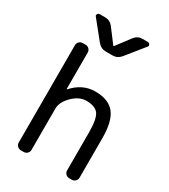

<svg xmlns="http://www.w3.org/2000/svg" viewBox="-229 -1085 1027 1169"><g transform="rotate(30 285.0 -500.0)"><path d="M507.8 -54.7Q507.8 -41 497.6 -30.8Q487.3 -20.5 472.7 -20.5H455.1Q440.4 -20.5 430.2 -30.8Q419.9 -41 419.9 -54.7V-320.3Q419.9 -418 396 -449.7Q372.1 -481.4 310.5 -481.4Q260.7 -481.4 215.3 -436.5Q169.9 -391.6 169.9 -345.7V-54.7Q169.9 -41 159.7 -30.8Q149.4 -20.5 134.8 -20.5H115.2Q100.6 -20.5 90.3 -30.8Q80.1 -41 80.1 -54.7V-740.2Q80.1 -753.9 90.3 -764.2Q100.6 -774.4 115.2 -774.4H134.8Q149.4 -774.4 159.7 -764.2Q169.9 -753.9 169.9 -740.2V-484.4Q169.9 -482.4 170.9 -482.4Q171.9 -482.4 172.9 -482.4Q239.3 -557.6 330.1 -557.6Q422.9 -557.6 465.3 -504.9Q507.8 -452.1 507.8 -333ZM283.2 -854.5Q286.1 -850.6 289.1 -854.5L362.3 -951.2Q382.8 -978.5 418 -978.5H455.1Q464.8 -978.5 469.7 -968.8Q471.7 -965.8 471.7 -961.9Q471.7 -956.1 466.8 -952.1L365.2 -826.2Q342.8 -799.8 308.6 -799.8H263.7Q228.5 -799.8 206.1 -826.2L104.5 -952.1Q99.6 -956.1 99.6 -961.9Q99.6 -965.8 101.6 -968.8Q106.4 -978.5 117.2 -978.5H154.3Q188.5 -978.5 210 -951.2Z"/></g></svg>

Font: Gen Jyuu GothicL Regular
Style: Regular
Weight: 400
Designer: [Source Han Sans]
Ryoko NISHIZUKA  (kana & ideographs); Paul D. Hunt (Latin, Greek & Cyrillic); Wenlong ZHANG  (bopomofo
Version: Version 1.002.20150607